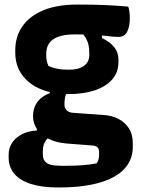

<svg xmlns="http://www.w3.org/2000/svg" viewBox="-20 -573 640 843"><path d="M125 -63Q125 -86 133 -105.5Q141 -125 157.5 -140Q174 -155 199 -164V-179L275 -172Q268 -158 265.5 -144.5Q263 -131 263 -113Q263 -99 272 -89.5Q281 -80 297 -78L435 -68Q471 -66 500 -51Q529 -36 546 -9.5Q563 17 563 55V72Q563 115 541.5 148.5Q520 182 478.5 204.5Q437 227 377.5 238.5Q318 250 242 250H233Q163 250 115 234.5Q67 219 42.5 189.5Q18 160 18 119V106Q18 77 33 54Q48 31 76 16.5Q104 2 142 0V-24L214 15Q197 26 187 37Q177 48 172.5 61Q168 74 168 92V103Q168 123 176.5 134.5Q185 146 203.5 150.5Q222 155 251 155H264Q305 155 340.5 152.5Q376 150 405 144Q411 134 413 125Q415 116 415 106V94Q415 81 408 74Q401 67 388 66L271 57Q227 53 194 37Q161 21 143 -5Q125 -31 125 -63ZM329 -437 428 -432V-406Q463 -389 481.5 -366Q500 -343 500 -311V-300Q500 -255 472 -223.5Q444 -192 395 -176Q346 -160 283 -160Q215 -159 161.5 -180.5Q108 -202 77.5 -243.5Q47 -285 47 -342V-352Q47 -412 78 -457Q109 -502 169.5 -527.5Q230 -553 320 -553Q385 -553 435.5 -551Q486 -549 543 -544Q546 -537 548 -523Q550 -509 550 -494Q550 -457 538.5 -434Q527 -411 500 -411Q481 -411 457.5 -414Q434 -417 398.5 -419.5Q363 -422 309 -422Q246 -422 214.5 -401Q183 -380 183 -336V-328Q183 -316 185.5 -305Q188 -294 193 -283Q212 -275 232 -271Q252 -267 283 -267Q326 -267 349 -284Q372 -301 372 -331V-343Q372 -360 368.5 -376Q365 -392 356 -407.5Q347 -423 329 -437Z"/></svg>

Font: Recursive Casual ExtraBold
Style: Regular
Weight: 800
Version: Version 1.047